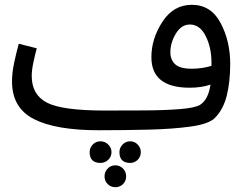

<svg xmlns="http://www.w3.org/2000/svg" viewBox="-20 -521 1023 799"><path d="M874 -30Q909 -65 923.5 -122.5Q938 -180 938 -255Q938 -350 898 -425.5Q858 -501 778 -501Q702 -501 656 -430.5Q610 -360 610 -283Q610 -156 769 -156Q819 -156 856 -169Q847 -107 813 -85Q792 -72 728.5 -67Q665 -62 581.5 -61.5Q498 -61 416 -61L390 21Q496 21 598 18.5Q700 16 774.5 5.5Q849 -5 874 -30ZM689 -303Q689 -344 712 -381.5Q735 -419 770 -419Q812 -419 836 -371Q860 -323 860 -261Q860 -253 860 -247Q821 -235 778 -235Q729 -235 709 -253.5Q689 -272 689 -303ZM390 21 436 -11 416 -61Q238 -61 175 -94Q112 -127 112 -205Q112 -230 119.5 -264Q127 -298 133 -320L58 -339Q48 -302 39 -260.5Q30 -219 30 -182Q30 -72 121 -25.5Q212 21 390 21ZM398 157Q417 157 430.5 144Q444 131 444 112Q444 94 430.5 80.5Q417 67 398 67Q379 67 366 80.5Q353 94 353 112Q353 157 398 157ZM522 157Q540 157 553 144Q566 131 566 112Q566 94 553 80.5Q540 67 522 67Q503 67 490 80.5Q477 94 477 112Q477 157 522 157ZM460 258Q479 258 492 245Q505 232 505 213Q505 194 492 180.5Q479 167 460 167Q441 167 428 180.5Q415 194 415 213Q415 232 428 245Q441 258 460 258Z"/></svg>

Font: Noto Sans Arabic UI
Style: Regular
Weight: 400
Designer: Nadine Chahine - Monotype Design Team
Foundry: Monotype Imaging Inc.
Version: Version 1.900